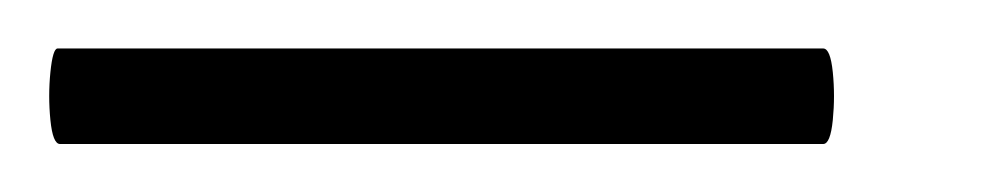

<svg xmlns="http://www.w3.org/2000/svg" viewBox="-32 16 414 80"><path d="M-7 76Q-10 76 -11 66Q-12 56 -11 46.1Q-10 36.2 -8 36.2H311Q314 36.2 315 46.1Q316 56 315 66Q314 76 311 76Z"/></svg>

Font: Cormorant Garamond Light
Style: Italic
Weight: 300
Italic angle: -10°
Designer: Christian Thalmann (Catharsis Fonts)
Foundry: Catharsis Fonts
Version: Version 4.001